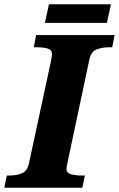

<svg xmlns="http://www.w3.org/2000/svg" viewBox="-44 -878 556 898"><path d="M-24 0 -12 -57H1Q32 -57 57.5 -67Q83 -77 91 -112L194 -590Q197 -605 198 -613Q199 -621 199 -625Q199 -645 179 -651Q159 -657 127 -657H114L125 -714H492L481 -657H468Q435 -657 408.5 -647Q382 -637 374 -600L274 -128Q272 -115 269.5 -105.5Q267 -96 267 -89Q267 -69 288 -63Q309 -57 340 -57H353L341 0ZM166 -771 185 -858H475L456 -771Z"/></svg>

Font: Noto Serif ExtraBold
Style: Italic
Weight: 800
Italic angle: -12°
Designer: Monotype Design Team
Foundry: Monotype Imaging Inc.
Version: Version 2.013